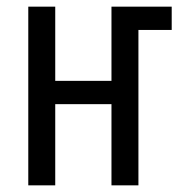

<svg xmlns="http://www.w3.org/2000/svg" viewBox="-20 -557 546 577"><path d="M65 -537H146V-314H315V-537H496V-467H396V0H315V-244H146V0H65Z"/></svg>

Font: Noto Sans UI Cond
Style: Regular
Weight: 400
Width: 3
Designer: Monotype Design Team
Foundry: Monotype Imaging Inc.
Version: Version 1.001